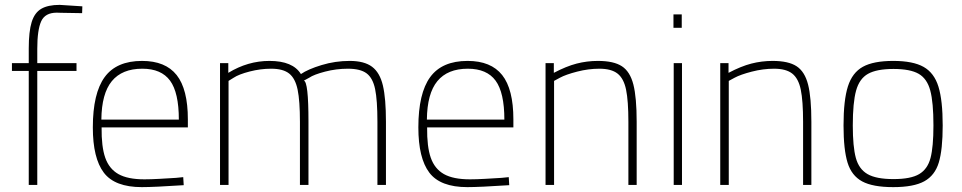

<svg xmlns="http://www.w3.org/2000/svg" viewBox="-20 -759 3948 788"><path d="M98 -468H29V-500H98V-560Q98 -630 110 -668.5Q122 -707 149.5 -723Q177 -739 225 -739L318 -733L317 -705Q241 -706 228.5 -706.5Q216 -707 213 -707Q165 -707 149 -671.5Q133 -636 133 -559V-500H294V-468H133V0H98Z M361 -236Q361 -376 409.5 -442.5Q458 -509 563 -509Q659 -509 705 -451Q751 -393 751 -269V-236H397Q396 -157 412 -111.5Q428 -66 466 -44.5Q504 -23 573 -23Q599 -23 634.5 -25Q670 -27 702 -29L732 -32L734 1Q612 9 562 9Q451 9 406 -50.5Q361 -110 361 -236ZM714 -268Q714 -379 678 -428Q642 -477 564 -477Q481 -477 439 -426Q397 -375 396 -268Z M883 -500H917V-460Q997 -509 1086 -509Q1182 -509 1215 -455Q1244 -475 1300 -492Q1356 -509 1415 -509Q1475 -509 1507 -485Q1539 -461 1551.5 -408Q1564 -355 1564 -259V0H1529V-259Q1529 -348 1519.5 -393.5Q1510 -439 1484.5 -458Q1459 -477 1408 -477Q1360 -477 1314 -465Q1268 -453 1249 -440L1227 -428Q1246 -424 1246 -261V0H1211V-259Q1211 -345 1201.5 -391Q1192 -437 1167 -457Q1142 -477 1093 -477Q1049 -477 1004.5 -465.5Q960 -454 939 -440L918 -427V0H883Z M1697 -236Q1697 -376 1745.5 -442.5Q1794 -509 1899 -509Q1995 -509 2041 -451Q2087 -393 2087 -269V-236H1733Q1732 -157 1748 -111.5Q1764 -66 1802 -44.5Q1840 -23 1909 -23Q1935 -23 1970.5 -25Q2006 -27 2038 -29L2068 -32L2070 1Q1948 9 1898 9Q1787 9 1742 -50.5Q1697 -110 1697 -236ZM2050 -268Q2050 -379 2014 -428Q1978 -477 1900 -477Q1817 -477 1775 -426Q1733 -375 1732 -268Z M2219 -500H2253V-460Q2304 -487 2346.5 -498Q2389 -509 2434 -509Q2499 -509 2532.5 -487Q2566 -465 2579.5 -412Q2593 -359 2593 -259V0H2559V-259Q2559 -345 2549.5 -391Q2540 -437 2514.5 -457Q2489 -477 2440 -477Q2395 -477 2348.5 -465Q2302 -453 2278 -440L2254 -427V0H2219Z M2744 0ZM2745 -500H2779V0H2745ZM2744 -700H2778V-645H2744Z M2936 -500H2970V-460Q3021 -487 3063.5 -498Q3106 -509 3151 -509Q3216 -509 3249.5 -487Q3283 -465 3296.5 -412Q3310 -359 3310 -259V0H3276V-259Q3276 -345 3266.5 -391Q3257 -437 3231.5 -457Q3206 -477 3157 -477Q3112 -477 3065.5 -465Q3019 -453 2995 -440L2971 -427V0H2936Z M3442 -244Q3442 -348 3460 -404.5Q3478 -461 3521.5 -485Q3565 -509 3646 -509Q3727 -509 3770.5 -484.5Q3814 -460 3831.5 -403.5Q3849 -347 3849 -244Q3849 -145 3833 -92Q3817 -39 3773.5 -15Q3730 9 3646 9Q3562 9 3518.5 -14.5Q3475 -38 3458.5 -91.5Q3442 -145 3442 -244ZM3811 -244Q3811 -339 3798 -387.5Q3785 -436 3750.5 -456Q3716 -476 3647 -476Q3578 -476 3542.5 -456Q3507 -436 3493.5 -387Q3480 -338 3480 -244Q3480 -157 3492.5 -111Q3505 -65 3540.5 -44.5Q3576 -24 3647 -24Q3718 -24 3752.5 -44.5Q3787 -65 3799 -110.5Q3811 -156 3811 -244Z"/></svg>

Font: Cairo ExtraLight
Style: Regular
Weight: 250
Designer: Mohamed Gaber, the designers of Titillium
Foundry: Kief Type Foundry
Version: Version 2.009; ttfautohint (v1.5.33-1714) -l 8 -r 50 -G 200 